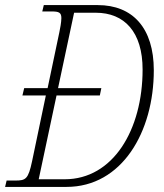

<svg xmlns="http://www.w3.org/2000/svg" viewBox="-39 -734 644 754"><path d="M-19 0H222C440 0 565 -216 565 -458C565 -624 482 -714 345 -714H133L127 -689H164C192 -689 202 -685 202 -663C202 -648 197 -620 194 -607L148 -388H56L49 -359H141L87 -101C72 -30 62 -25 21 -25H-13ZM215 -30H113L183 -359H353L359 -388H189L252 -684H337C450 -684 521 -608 521 -461C521 -224 405 -30 215 -30Z"/></svg>

Font: Noto Serif Condensed ExtraLight
Style: Italic
Weight: 200
Width: 3
Italic angle: -12°
Designer: Monotype Design Team
Foundry: Monotype Imaging Inc.
Version: Version 2.013